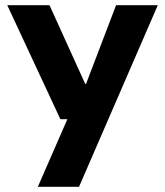

<svg xmlns="http://www.w3.org/2000/svg" viewBox="-20 -516 637 741"><path d="M126 205 240 -56H213L8 -496H171L309 -192H312L428 -496H589L285 205Z"/></svg>

Font: DM Sans 9pt 36pt Black
Style: Regular
Weight: 900
Version: Version 4.004;gftools[0.9.30]